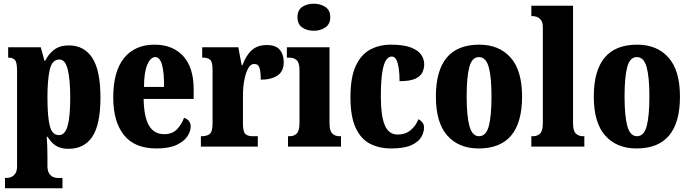

<svg xmlns="http://www.w3.org/2000/svg" viewBox="-20 -791 3723 1036"><path d="M7 225V169H20Q27 169 39.5 164.5Q52 160 62 146.5Q72 133 72 106V-409Q72 -456 60 -468Q48 -480 27 -480H24V-536H200L220 -463H224Q241 -499 272 -522.5Q303 -546 351 -546Q434 -546 478 -478.5Q522 -411 522 -265Q522 -120 478.5 -54Q435 12 349 12Q308 12 281.5 -5Q255 -22 237 -53H232Q234 -29 235 -1.5Q236 26 236 58V104Q236 132 246 146Q256 160 268 164.5Q280 169 287 169H317V225ZM298 -62Q331 -62 345 -112Q359 -162 359 -264Q359 -362 345.5 -416Q332 -470 301 -470Q261 -470 248.5 -415.5Q236 -361 236 -266Q236 -162 248.5 -112Q261 -62 298 -62Z M824 10Q706 10 648.5 -62.5Q591 -135 591 -265Q591 -406 649.5 -478Q708 -550 814 -550Q912 -550 968.5 -488.5Q1025 -427 1025 -308V-257H755Q757 -158 784.5 -112.5Q812 -67 866 -67Q909 -67 934 -92.5Q959 -118 973 -155Q988 -151 998.5 -139Q1009 -127 1009 -109Q1009 -82 990.5 -54.5Q972 -27 931.5 -8.5Q891 10 824 10ZM865 -322Q866 -398 854.5 -440.5Q843 -483 818 -483Q792 -483 774.5 -441.5Q757 -400 757 -322Z M1064 0V-56H1068Q1097 -56 1112 -68.5Q1127 -81 1127 -128V-412Q1127 -456 1114.5 -468Q1102 -480 1075 -480H1071V-536H1266L1284 -439H1288Q1309 -495 1340 -521.5Q1371 -548 1420 -548Q1469 -548 1490 -522Q1511 -496 1511 -455Q1511 -406 1477 -383.5Q1443 -361 1387 -361Q1387 -402 1380.5 -424Q1374 -446 1351 -446Q1332 -446 1318.5 -421Q1305 -396 1298 -357Q1291 -318 1291 -277V-123Q1291 -79 1304.5 -67.5Q1318 -56 1341 -56H1371V0Z M1673 -625Q1636 -625 1610.5 -643Q1585 -661 1585 -698Q1585 -736 1610.5 -753.5Q1636 -771 1673 -771Q1709 -771 1735.5 -753.5Q1762 -736 1762 -698Q1762 -661 1735.5 -643Q1709 -625 1673 -625ZM1534 0V-56H1543Q1567 -56 1581.5 -71Q1596 -86 1596 -129V-413Q1596 -452 1581 -466Q1566 -480 1543 -480H1528V-536H1758V-127Q1758 -85 1773 -70.5Q1788 -56 1811 -56H1820V0Z M2091 10Q2025 10 1975.5 -16Q1926 -42 1898.5 -102.5Q1871 -163 1871 -266Q1871 -375 1900 -436.5Q1929 -498 1978.5 -524Q2028 -550 2089 -550Q2157 -550 2196.5 -535Q2236 -520 2252.5 -496Q2269 -472 2269 -444Q2269 -423 2260 -402Q2251 -381 2222.5 -367Q2194 -353 2136 -353Q2136 -389 2132 -419Q2128 -449 2119 -467.5Q2110 -486 2094 -486Q2076 -486 2063 -466.5Q2050 -447 2042.5 -399.5Q2035 -352 2035 -267Q2035 -167 2056 -116Q2077 -65 2126 -65Q2167 -65 2195.5 -88.5Q2224 -112 2238 -148Q2251 -141 2259.5 -130Q2268 -119 2268 -103Q2268 -78 2253.5 -52Q2239 -26 2200.5 -8Q2162 10 2091 10Z M2563 10Q2455 10 2393.5 -59.5Q2332 -129 2332 -270Q2332 -550 2566 -550Q2673 -550 2735 -480.5Q2797 -411 2797 -270Q2797 10 2563 10ZM2565 -56Q2603 -56 2617.5 -110.5Q2632 -165 2632 -270Q2632 -376 2617 -429.5Q2602 -483 2564 -483Q2527 -483 2512.5 -429.5Q2498 -376 2498 -270Q2498 -165 2513 -110.5Q2528 -56 2565 -56Z M2847 0V-56H2857Q2880 -56 2894.5 -70.5Q2909 -85 2909 -127V-645Q2909 -671 2898.5 -683.5Q2888 -696 2876 -700Q2864 -704 2857 -704H2847V-760H3072V-127Q3072 -85 3087 -70.5Q3102 -56 3125 -56H3133V0Z M3415 10Q3307 10 3245.5 -59.5Q3184 -129 3184 -270Q3184 -550 3418 -550Q3525 -550 3587 -480.5Q3649 -411 3649 -270Q3649 10 3415 10ZM3417 -56Q3455 -56 3469.5 -110.5Q3484 -165 3484 -270Q3484 -376 3469 -429.5Q3454 -483 3416 -483Q3379 -483 3364.5 -429.5Q3350 -376 3350 -270Q3350 -165 3365 -110.5Q3380 -56 3417 -56Z"/></svg>

Font: Noto Serif Sinhala ExtraCondensed Black
Style: Regular
Weight: 900
Width: 2
Designer: Jelle Bosma - Monotype Design Team
Foundry: Monotype Imaging Inc.
Version: Version 2.007; ttfautohint (v1.8.4.7-5d5b)